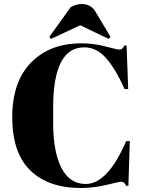

<svg xmlns="http://www.w3.org/2000/svg" viewBox="-20 -927 730 957"><path d="M400 -691Q245 -691 245 -392V-313Q245 -171 286 -90.5Q327 -10 407 -10Q517 -10 609 -224H627L620 -1H609Q603 -12 598 -16.5Q593 -21 583.5 -21Q574 -21 511 -5.5Q448 10 383 10Q220 10 130.5 -78Q41 -166 41 -342.5Q41 -519 134.5 -615Q228 -711 386 -711Q447 -711 505.5 -695.5Q564 -680 574 -680Q584 -680 589 -684.5Q594 -689 600 -700H611L619 -483H601Q556 -584 508.5 -637.5Q461 -691 400 -691ZM226 -743 332 -891Q360 -907 387 -907Q434 -907 457 -867L531 -743L522 -733L380 -801L234 -733Z"/></svg>

Font: SVN-Abril Fatface
Style: Regular
Weight: 400
Designer: Veronika Burian, Jos? Scaglione
Foundry: TypeTogether
Version: Version 1.001